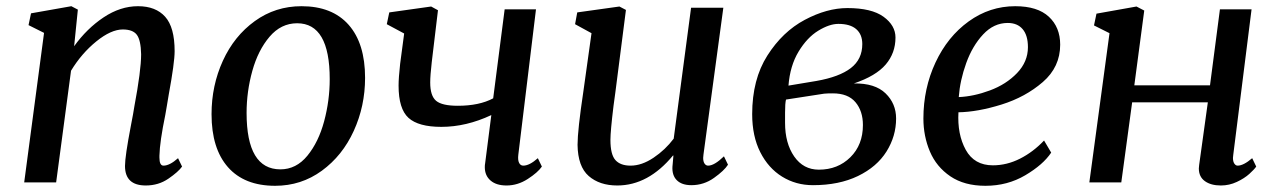

<svg xmlns="http://www.w3.org/2000/svg" viewBox="-20 -588 4114 619"><path d="M425 -568Q482 -568 512.5 -534Q543 -500 543 -423Q543 -386 524 -283L518 -247L513 -218Q495 -131 494 -86V-80Q494 -54 507 -54Q527 -54 554 -78L567 -51Q555 -34 523 -12Q491 10 450 10Q383 10 383 -53Q383 -84 402 -183L409 -220L413 -244Q435 -361 435 -413Q434 -459 421 -476Q408 -493 376 -493Q338 -493 290.5 -454.5Q243 -416 209 -360L161 0H58L122 -482L72 -507L80 -545L210 -568L231 -557L219 -439Q260 -496 314 -532Q368 -568 425 -568Z M1157 -337Q1157 -246 1120.5 -166Q1084 -86 1017.5 -37.5Q951 11 867 11Q768 11 715 -49Q662 -109 662 -220Q662 -312 698.5 -392Q735 -472 801.5 -520Q868 -568 952 -568Q1051 -568 1104 -508Q1157 -448 1157 -337ZM775 -224Q775 -42 884 -42Q935 -42 971 -86Q1007 -130 1025 -197Q1043 -264 1043 -333Q1043 -513 938 -513Q886 -513 849 -469.5Q812 -426 793.5 -359.5Q775 -293 775 -224Z M1367 -322Q1367 -279 1386 -263Q1405 -247 1456 -247Q1525 -247 1570 -271L1607 -558H1708L1651 -89Q1649 -72 1653.5 -63Q1658 -54 1667 -54Q1687 -54 1714 -78L1727 -51Q1714 -32 1681.5 -11Q1649 10 1613 10Q1580 10 1561.5 -6Q1543 -22 1543 -49Q1543 -57 1544 -61L1564 -217Q1483 -179 1403 -179Q1329 -179 1297 -208Q1265 -237 1265 -312Q1265 -337 1270 -382L1283 -480L1227 -510L1235 -548L1370 -567L1392 -555L1372 -388Q1367 -345 1367 -322Z M1958 -247Q1948 -165 1948 -137Q1948 -90 1964 -72Q1980 -54 2013 -54Q2049 -54 2087 -79.5Q2125 -105 2152 -141L2208 -563H2312L2248 -90L2247 -79Q2247 -67 2251.5 -60.5Q2256 -54 2263 -54Q2283 -54 2314 -84L2327 -57Q2315 -38 2282 -14.5Q2249 9 2209 9Q2178 9 2162 -7Q2146 -23 2148 -52Q2148 -50 2151 -86L2150 -87Q2070 10 1970 10Q1913 10 1878 -20.5Q1843 -51 1842 -121Q1842 -168 1861 -295L1887 -481L1834 -510L1841 -548L1977 -567L1998 -556L1964 -291Z M2867 -467Q2867 -417 2835.5 -380Q2804 -343 2733 -319Q2801 -320 2835 -287Q2869 -254 2869 -206Q2869 -149 2838 -99.5Q2807 -50 2746 -20.5Q2685 9 2601 9Q2546 9 2501.5 -18.5Q2457 -46 2431 -97.5Q2405 -149 2405 -220Q2405 -332 2454 -409Q2503 -486 2574.5 -524Q2646 -562 2712 -562Q2790 -562 2828.5 -534Q2867 -506 2867 -467ZM2760 -446Q2760 -477 2740.5 -494Q2721 -511 2683 -511Q2654 -511 2618 -489Q2582 -467 2554.5 -421.5Q2527 -376 2522 -312L2612 -327Q2686 -340 2723 -368.5Q2760 -397 2760 -446ZM2511 -225V-192Q2511 -126 2540.5 -83.5Q2570 -41 2620 -41Q2681 -41 2721.5 -81Q2762 -121 2762 -185Q2762 -230 2738 -258.5Q2714 -287 2665 -287Q2647 -287 2637 -286L2514 -267Q2511 -255 2511 -225Z M3157 11Q3089 11 3044 -19.5Q2999 -50 2978 -99.5Q2957 -149 2957 -206Q2957 -303 2996 -386.5Q3035 -470 3103 -519Q3171 -568 3253 -568Q3325 -568 3361.5 -534Q3398 -500 3398 -444Q3398 -372 3342 -323.5Q3286 -275 3209 -251Q3132 -227 3070 -226Q3066 -155 3093.5 -105Q3121 -55 3181 -55Q3226 -55 3268.5 -76.5Q3311 -98 3346 -135L3369 -96Q3343 -57 3285.5 -23Q3228 11 3157 11ZM3071 -275Q3119 -277 3171.5 -296.5Q3224 -316 3259 -352.5Q3294 -389 3294 -436Q3294 -474 3277 -494Q3260 -514 3229 -514Q3184 -514 3149.5 -477Q3115 -440 3095 -384.5Q3075 -329 3071 -275Z M3955 -79Q3955 -67 3959.5 -60.5Q3964 -54 3970 -54Q3989 -54 4017 -78L4030 -51Q4024 -42 4008 -27.5Q3992 -13 3967.5 -1.5Q3943 10 3916 10Q3884 10 3864.5 -4Q3845 -18 3845 -45L3846 -56L3874 -258H3630L3595 0H3492L3557 -481L3507 -506L3515 -544L3644 -567L3669 -554L3637 -313H3881L3913 -558H4015L3956 -89Z"/></svg>

Font: Koeln Type Serif
Style: Italic
Weight: 400
Italic angle: -8°
Designer: Eben Sorkin
Foundry: Eben Sorkin
Version: Version 2.002